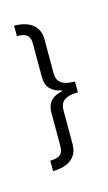

<svg xmlns="http://www.w3.org/2000/svg" viewBox="-169 -949 713 1271"><g transform="rotate(-15 188.0 -314.0)"><path d="M143.1 -211.4Q143.1 -262.2 169.9 -291.3Q196.8 -320.3 249 -330.1V-335.4Q196.8 -345.2 169.9 -374.8Q143.1 -404.3 143.1 -454.6V-684.6Q143.1 -707.5 137 -722.2Q130.9 -736.8 119.4 -745.1Q107.9 -753.4 91.1 -756.6Q74.2 -759.8 53.7 -760.3V-831.5Q90.3 -831.1 121.8 -823Q153.3 -814.9 176 -798.1Q198.7 -781.2 211.7 -754.9Q224.6 -728.5 224.6 -691.4V-460.4Q224.6 -435.5 232.4 -418.5Q240.2 -401.4 255.9 -390.6Q271.5 -379.9 294.4 -375Q317.4 -370.1 347.2 -370.1V-295.9Q287.1 -295.9 255.9 -275.4Q224.6 -254.9 224.6 -205.6V24.9Q224.6 62.5 211.7 88.9Q198.7 115.2 176 132.1Q153.3 148.9 121.8 157Q90.3 165 53.7 165.5V93.8Q74.2 93.3 91.1 90.1Q107.9 86.9 119.4 78.6Q130.9 70.3 137 55.7Q143.1 41 143.1 18.1ZM270 -622.1ZM267.6 -896.5ZM233.9 267.6Z"/></g></svg>

Font: Noto Sans Devanagari UI
Style: Regular
Weight: 400
Designer: Monotype Design Team
Foundry: Monotype Imaging Inc.
Version: Version 1.06